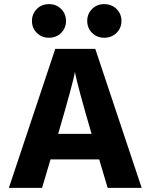

<svg xmlns="http://www.w3.org/2000/svg" viewBox="-20 -911 730 931"><path d="M217.5 -891Q253 -891 276.5 -867.5Q300 -844 300 -809.5Q300 -775 276.5 -751.5Q253 -728 217.5 -728Q182 -728 158.5 -751.5Q135 -775 135 -809.5Q135 -844 158.5 -867.5Q182 -891 217.5 -891ZM485.5 -891Q521 -891 545 -867.5Q569 -844 569 -809.5Q569 -775 545 -751.5Q521 -728 485.5 -728Q450 -728 426.5 -751.5Q403 -775 403 -809.5Q403 -844 426.5 -867.5Q450 -891 485.5 -891ZM184 0H23L248 -674H442L667 0H502L461 -138H225ZM343 -562Q337 -518 262 -262H424Q357 -491 343 -562Z"/></svg>

Font: Hind Madurai
Style: Bold
Weight: 700
Designer: Jyotish Sonowal
Foundry: Indian Type Foundry
Version: Version 0.702;PS 1.0;hotconv 1.0.81;makeotf.lib2.5.63406